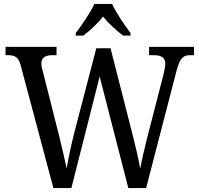

<svg xmlns="http://www.w3.org/2000/svg" viewBox="-20 -951 1008 971"><path d="M363 -784V-771H401C436 -797 474 -832 501 -867C529 -832 568 -797 602 -771H640V-784C611 -822 567 -886 547 -931H457C437 -886 392 -822 363 -784ZM85 -619 250 0H341L484 -564L629 0H719L873 -594C891 -660 907 -672 943 -672H961V-714H734V-672H755C796 -672 816 -660 816 -628C816 -616 810 -588 806 -571L725 -257C709 -193 698 -146 689 -98C681 -146 667 -206 650 -272L539 -707H467L356 -281C339 -214 326 -151 317 -99C307 -147 294 -204 279 -264L197 -588C193 -603 189 -617 189 -629C189 -658 208 -672 245 -672H266V-714H8V-672H20C56 -672 74 -662 85 -619Z"/></svg>

Font: Noto Serif Armenian SemiCondensed
Style: Regular
Weight: 400
Width: 4
Designer: Monotype Design Team
Foundry: Monotype Imaging Inc.
Version: Version 2.008